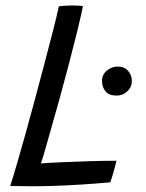

<svg xmlns="http://www.w3.org/2000/svg" viewBox="-20 -668 520 685"><path d="M16.5 -4.5Q25.5 -32 39.5 -80.2Q53.5 -128.5 70.5 -188.8Q87.5 -249 104.5 -313Q122 -377.5 138.5 -440.8Q155 -504 168.8 -557.2Q182.5 -610.5 190 -645.5Q197 -646.5 210.2 -647.5Q223.5 -648.5 236.5 -648.5Q247 -648.5 259.8 -647.8Q272.5 -647 276 -646Q268 -607 255 -554Q242 -501 226.2 -441.2Q210.5 -381.5 194 -321.2Q177.5 -261 162 -207.5Q150.5 -167 141.5 -135.5Q132.5 -104 126 -85Q160 -87.5 206 -89.5Q252 -91.5 301.5 -93Q351 -94.5 395.5 -94.5Q393.5 -86 390 -72.2Q386.5 -58.5 382 -43.8Q377.5 -29 373.5 -17.5Q317.5 -12.5 268.8 -9.5Q220 -6.5 177 -5Q135 -3.5 95.2 -3.5Q55.5 -3.5 16.5 -4.5ZM396.5 -327Q368.5 -327 356.2 -342.2Q344 -357.5 344 -379Q344 -401.5 361 -416Q378 -430.5 401 -430.5Q424 -430.5 437.2 -415Q450.5 -399.5 450.5 -379Q450.5 -357.5 434.2 -342.2Q418 -327 396.5 -327Z"/></svg>

Font: Grandstander Thin Light
Style: Italic
Weight: 300
Italic angle: -15°
Version: Version 1.200